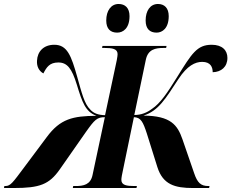

<svg xmlns="http://www.w3.org/2000/svg" viewBox="-76 -945 1163 965"><path d="M711 -781C740 -781 772 -803 772 -864C772 -905 750 -925 718 -925C679 -925 656 -891 656 -842C656 -800 677 -781 711 -781ZM513 -781C543 -781 575 -803 575 -864C575 -905 553 -925 520 -925C482 -925 458 -891 458 -842C458 -800 479 -781 513 -781ZM-56 0H-7C124 0 171 -18 224 -93L356 -282C400 -344 412 -356 451 -356L389 -65C379 -17 344 -10 305 -10H292L290 0H610L612 -10H599C561 -10 534 -14 534 -41C534 -51 536 -63 548 -119L597 -356C632 -355 643 -332 662 -274L715 -105C743 -17 803 0 894 0H975L977 -10H971C933 -10 916 -27 900 -74L841 -245C816 -317 782 -363 645 -364C721 -388 756 -449 821 -548C865 -615 905 -634 940 -634C983 -634 993 -607 993 -582C1036 -583 1067 -609 1067 -654C1067 -692 1041 -720 988 -720C914 -720 888 -676 815 -559C765 -478 729 -425 688 -398C663 -379 634 -367 599 -367L657 -645C668 -697 705 -704 746 -704H759L761 -714H439L437 -704H449C488 -704 515 -700 515 -673C515 -668 514 -659 511 -643L452 -366C418 -367 395 -375 378 -394C348 -423 335 -477 312 -559C282 -665 262 -720 197 -720C143 -720 112 -686 110 -640C108 -611 120 -588 142 -576C158 -607 173 -631 217 -631C262 -631 285 -601 310 -520C337 -432 353 -383 409 -363C290 -362 227 -348 159 -256L47 -106C-12 -27 -23 -10 -49 -10H-54Z"/></svg>

Font: Noto Serif Display SemiCondensed ExtraBold
Style: Italic
Weight: 800
Width: 4
Italic angle: -12°
Designer: Monotype Design Team
Foundry: Monotype Imaging Inc.
Version: Version 2.009